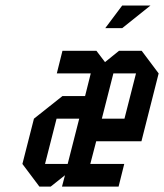

<svg xmlns="http://www.w3.org/2000/svg" viewBox="-20 -687 604 707"><path d="M208.3 0 219.2 -41.7 166.7 0H125L62.5 -83.3L105 -250L210 -333.3H293.3L314.2 -416.7H189.2L210 -500H335L366.7 -458.3L418.3 -500H501.7L564.2 -416.7L500.8 -166.7H334.2L312.5 -83.3H437.5L416.7 0ZM355 -250H438.3L480.8 -416.7H397.5ZM271.7 -250H188.3L145.8 -83.3H229.2ZM367.5 -583.3 430 -666.7H534.2L430 -583.3Z"/></svg>

Font: Yulong
Style: Italic
Weight: 400
Italic angle: -14.25°
Designer: GGBotNet
Foundry: f0n7.com
Version: 1.00